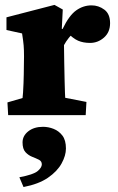

<svg xmlns="http://www.w3.org/2000/svg" viewBox="-20 -461 474 769"><path d="M12.7 0 9.8 -50.8 70.3 -68.4Q71.3 -73.2 72.3 -90.3Q73.2 -107.4 74.2 -127.9Q75.2 -148.4 75.2 -163.1L76.2 -235.4Q76.2 -261.7 74.7 -279.3Q73.2 -296.9 68.4 -327.1L5.9 -340.8V-391.6L198.2 -441.4L231.4 -422.9L227.5 -345.7L230.5 -344.7Q256.8 -399.4 285.2 -419.4Q313.5 -439.5 346.7 -439.5Q375 -439.5 397.9 -422.4Q420.9 -405.3 420.9 -368.2Q420.9 -332 396.5 -310.5Q372.1 -289.1 340.8 -289.1Q313.5 -289.1 293 -297.9Q272.5 -306.6 246.1 -334L281.2 -333Q266.6 -323.2 255.4 -309.1Q244.1 -294.9 236.3 -280.3L237.3 -210Q238.3 -168 238.8 -137.2Q239.3 -106.4 240.2 -89.4Q241.2 -72.3 241.2 -69.3L326.2 -52.7L323.2 0ZM74.2 288.1 57.6 249Q114.3 238.3 130.9 224.1Q147.5 210 147.5 197.3Q147.5 184.6 135.7 178.7Q124 172.9 108.9 167Q93.8 161.1 82 148.4Q70.3 135.7 70.3 109.4Q70.3 83 93.3 64.9Q116.2 46.9 152.3 46.9Q173.8 46.9 194.8 55.2Q215.8 63.5 230 82Q244.1 100.6 244.1 133.8Q244.1 162.1 226.6 193.8Q209 225.6 171.9 251Q134.8 276.4 74.2 288.1Z"/></svg>

Font: Crimson Pro Black
Style: Regular
Weight: 900
Designer: Jacques Le Bailly
Foundry: Baron von Fonthausen
Version: Version 1.003